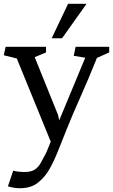

<svg xmlns="http://www.w3.org/2000/svg" viewBox="-26 -768 599 1018"><path d="M303 -565H248L335 -748H433ZM219 42Q224 29 230.5 14Q237 -1 243 -17L63 -458L-6 -475L4 -520H218V-490L158 -465L282 -158L288 -130L426 -462L365 -472L375 -520H553V-490L488 -461Q441 -344 399.5 -251.5Q358 -159 329 -86Q302 -18 280 36.5Q258 91 236 129Q214 169 176.5 199.5Q139 230 80 230Q49 230 16 220L44 137Q60 141 75 142.5Q90 144 103 144Q139 144 158.5 131Q178 118 190.5 95Q203 72 219 42Z"/></svg>

Font: Brawler
Style: Regular
Weight: 400
Designer: Oleg Frolov, Haley Fiege
Foundry: Oleg Frolov, Haley Fiege
Version: Version 1.101; ttfautohint (v1.8.3)